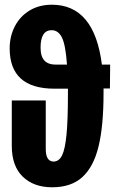

<svg xmlns="http://www.w3.org/2000/svg" viewBox="-20 -778 495 814"><path d="M446 -403H419V-383Q419 -245 398 -158Q377 -71 329.5 -27.5Q282 16 201 16Q123 16 76.5 -29Q30 -74 30 -159V-352H174V-146Q174 -93 208 -93Q231 -94 243.5 -120Q256 -146 262 -207.5Q268 -269 268 -380V-402H211Q21 -402 21 -573Q21 -624 43 -666.5Q65 -709 105.5 -733.5Q146 -758 200 -758Q380 -758 412 -504H447ZM264 -504Q258 -588 242.5 -619Q227 -650 199 -650Q152 -650 152 -576Q152 -538 169 -520.5Q186 -503 222 -504Z"/></svg>

Font: Fira Sans Extra Condensed
Style: Bold
Weight: 700
Width: 1
Designer: Carrois Corporate & Edenspiekermann AG
Foundry: Carrois Corporate GbR & Edenspiekermann AG
Version: Version 4.203